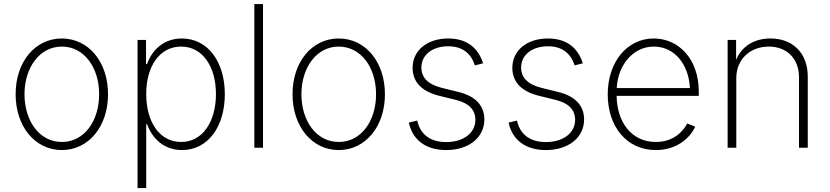

<svg xmlns="http://www.w3.org/2000/svg" viewBox="-20 -748 4200 972"><path d="M293 11.7C428.2 11.7 526.9 -107.4 526.9 -271C526.9 -434.6 428.2 -553.2 293 -553.2C157.7 -553.2 59.1 -435.1 59.1 -271C59.1 -107.4 157.7 11.7 293 11.7ZM293 -29.3C179.2 -29.3 104 -136.2 104 -271C104 -405.3 180.2 -512.2 293 -512.2C406.7 -512.2 481.9 -405.3 481.9 -271C481.9 -136.2 407.2 -29.3 293 -29.3Z M676.3 204.1H720.2V-119.1H724.6C750 -48.8 808.1 11.7 901.4 11.7C1032.2 11.7 1118.2 -106 1118.2 -271.5C1118.2 -436 1031.2 -553.2 900.9 -553.2C807.6 -553.2 749 -493.7 724.6 -423.8H719.2V-545.9H676.3ZM897 -29.3C786.1 -29.3 720.2 -132.8 720.2 -272C720.2 -410.2 786.6 -512.2 897 -512.2C1007.8 -512.2 1073.2 -407.7 1073.2 -272C1073.2 -134.8 1007.8 -29.3 897 -29.3Z M1311.5 -727.5H1267.6V0H1311.5Z M1694.8 11.7C1830.1 11.7 1928.7 -107.4 1928.7 -271C1928.7 -434.6 1830.1 -553.2 1694.8 -553.2C1559.6 -553.2 1460.9 -435.1 1460.9 -271C1460.9 -107.4 1559.6 11.7 1694.8 11.7ZM1694.8 -29.3C1581.1 -29.3 1505.9 -136.2 1505.9 -271C1505.9 -405.3 1582 -512.2 1694.8 -512.2C1808.6 -512.2 1883.8 -405.3 1883.8 -271C1883.8 -136.2 1809.1 -29.3 1694.8 -29.3Z M2239.3 11.7C2353 11.7 2432.1 -51.8 2432.1 -143.1C2432.1 -212.9 2387.7 -261.2 2301.8 -282.2L2216.8 -303.2C2146.5 -320.8 2113.3 -355 2113.3 -406.2C2113.3 -470.2 2168.9 -513.7 2249 -513.7C2322.3 -513.7 2364.3 -477.1 2384.3 -417L2425.8 -427.7C2399.9 -507.3 2342.3 -553.2 2249 -553.2C2143.6 -553.2 2068.8 -493.2 2068.8 -404.8C2068.8 -334 2113.8 -285.2 2203.1 -263.2L2290 -241.7C2354.5 -225.6 2386.7 -191.4 2386.7 -141.1C2386.7 -75.7 2327.1 -28.8 2239.3 -28.8C2159.2 -28.8 2108.4 -65.9 2092.3 -137.7L2049.8 -127.4C2068.8 -38.1 2137.2 11.7 2239.3 11.7Z M2744.1 11.7C2857.9 11.7 2937 -51.8 2937 -143.1C2937 -212.9 2892.6 -261.2 2806.6 -282.2L2721.7 -303.2C2651.4 -320.8 2618.2 -355 2618.2 -406.2C2618.2 -470.2 2673.8 -513.7 2753.9 -513.7C2827.1 -513.7 2869.1 -477.1 2889.2 -417L2930.7 -427.7C2904.8 -507.3 2847.2 -553.2 2753.9 -553.2C2648.4 -553.2 2573.7 -493.2 2573.7 -404.8C2573.7 -334 2618.7 -285.2 2708 -263.2L2794.9 -241.7C2859.4 -225.6 2891.6 -191.4 2891.6 -141.1C2891.6 -75.7 2832 -28.8 2744.1 -28.8C2664.1 -28.8 2613.3 -65.9 2597.2 -137.7L2554.7 -127.4C2573.7 -38.1 2642.1 11.7 2744.1 11.7Z M3300.3 11.7C3408.7 11.7 3474.6 -51.8 3499.5 -106.9L3459 -123C3438.5 -82.5 3389.2 -29.3 3300.3 -29.3C3177.2 -29.3 3103.5 -128.9 3101.6 -262.7H3517.6V-283.2C3517.6 -452.6 3413.1 -553.2 3289.6 -553.2C3153.8 -553.2 3056.6 -433.1 3056.6 -270.5C3056.6 -107.4 3152.3 11.7 3300.3 11.7ZM3102.1 -302.2C3108.4 -420.4 3186.5 -512.2 3289.6 -512.2C3395.5 -512.2 3466.8 -421.4 3472.7 -302.2Z M3707.5 -353C3707.5 -448.2 3778.3 -512.2 3872.1 -512.2C3963.4 -512.2 4024.9 -451.2 4024.9 -357.4V0H4069.3V-359.9C4069.3 -480.5 3992.2 -553.2 3880.9 -553.2C3804.7 -553.2 3737.8 -519.5 3706.5 -445.3V-545.9H3663.6V0H3707.5Z"/></svg>

Font: Raveo ExtraLight
Style: Regular
Weight: 200
Designer: Jakub Foglar, Rasmus Andersson (Inter)
Foundry: Jakubfoglar.com
Version: Version 1.100;Glyphs 3.2.3 (3260)